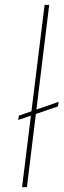

<svg xmlns="http://www.w3.org/2000/svg" viewBox="-20 -772 262 792"><path d="M222 -352 219 -333 55 -277 58 -295ZM164 -752H183L91 0H71Z"/></svg>

Font: Josefin Sans Thin Thin
Style: Italic
Weight: 250
Italic angle: -7°
Version: Version 2.000